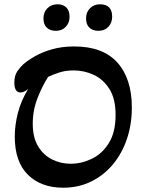

<svg xmlns="http://www.w3.org/2000/svg" viewBox="-20 -864 676 897"><path d="M241 -720Q214 -720 198.5 -735Q183 -750 183 -778Q183 -807 201.5 -825.5Q220 -844 249 -844Q275 -844 290 -829Q305 -814 305 -786Q305 -758 287.5 -739Q270 -720 241 -720ZM440 -720Q413 -720 397.5 -735Q382 -750 382 -778Q382 -807 400.5 -825.5Q419 -844 447 -844Q504 -844 504 -786Q504 -758 486.5 -739Q469 -720 440 -720ZM275 13Q172 13 110.5 -47.5Q49 -108 49 -226Q49 -279 63.5 -336Q78 -393 112 -449Q93 -432 76 -432Q47 -432 47 -478Q47 -511 61 -531Q75 -551 88 -563Q110 -582 144 -601.5Q178 -621 224 -634Q270 -647 327 -647Q461 -647 528.5 -571.5Q596 -496 596 -362Q596 -283 573 -215Q550 -147 507.5 -96Q465 -45 406 -16Q347 13 275 13ZM310 -99Q360 -99 408.5 -122Q457 -145 488.5 -195.5Q520 -246 520 -327Q520 -403 491 -448.5Q462 -494 417.5 -514.5Q373 -535 324 -535Q287 -535 257.5 -525.5Q228 -516 205 -505Q179 -465 156 -407.5Q133 -350 133 -286Q133 -222 158 -180.5Q183 -139 223.5 -119Q264 -99 310 -99Z"/></svg>

Font: Akaya Telivigala
Style: Regular
Weight: 400
Designer: Vaishnavi Murthy Yerkadithaya, Juan Luis Blanco Aristondo
Version: Version 1.002; ttfautohint (v1.8.3)